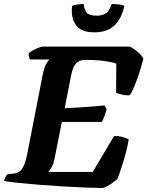

<svg xmlns="http://www.w3.org/2000/svg" viewBox="-31 -936 734 956"><path d="M478 0Q448 0 397.5 -2Q347 -4 288 -7.5Q229 -11 170.5 -15.5Q112 -20 64 -25Q16 -30 -11 -35Q-8 -45 -3.5 -54.5Q1 -64 5 -68L37 -72Q57 -74 69.5 -85Q82 -96 90.5 -118Q99 -140 106 -176L181 -561Q190 -605 201.5 -622Q213 -639 215 -640H118Q116 -646 113.5 -653Q111 -660 112 -671Q119 -678 133 -685.5Q147 -693 161.5 -698.5Q176 -704 182 -704H615Q631 -697 652 -680Q673 -663 683 -644Q673 -605 661 -568.5Q649 -532 637 -504.5Q625 -477 616 -462Q597 -460 576.5 -465Q556 -470 547 -474L548 -619Q539 -623 517 -627.5Q495 -632 464 -635Q433 -638 395 -638Q371 -638 356.5 -627.5Q342 -617 334.5 -599.5Q327 -582 323 -560L291 -397Q331 -399 363.5 -401Q396 -403 426.5 -405.5Q457 -408 489 -411L500 -393Q494 -370 487.5 -354Q481 -338 476 -329H277L241 -148Q236 -121 226.5 -104.5Q217 -88 210 -80H431L537 -259Q563 -259 583 -253Q603 -247 610 -241Q604 -205 593.5 -167.5Q583 -130 572.5 -98Q562 -66 554 -46Q547 -38 531.5 -27Q516 -16 501 -8Q486 0 478 0ZM439 -775Q373 -775 347 -811Q321 -847 328 -907Q334 -910 350.5 -913Q367 -916 386 -916Q389 -881 404 -869.5Q419 -858 449 -858Q479 -858 496.5 -870Q514 -882 525 -916Q553 -916 568 -913Q583 -910 588 -907Q575 -844 539 -809.5Q503 -775 439 -775Z"/></svg>

Font: Texturina Medium 12pt ExtraBold
Style: Italic
Weight: 800
Italic angle: -11°
Version: Version 1.002